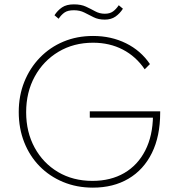

<svg xmlns="http://www.w3.org/2000/svg" viewBox="-20 -852 814 881"><path d="M406 9Q332 9 269.5 -17Q207 -43 161.5 -89.5Q116 -136 91 -199.5Q66 -263 66 -338Q66 -413 91.5 -476.5Q117 -540 163 -587.5Q209 -635 271 -661Q333 -687 407 -687Q490 -687 558 -653.5Q626 -620 668 -558L644 -534Q604 -593 543.5 -624.5Q483 -656 407 -656Q318 -656 248.5 -614.5Q179 -573 139.5 -501Q100 -429 100 -337Q100 -246 139 -174.5Q178 -103 246.5 -62.5Q315 -22 404 -22Q488 -22 550 -58Q612 -94 646.5 -161.5Q681 -229 682 -322L694 -312H392V-341H715V-335Q715 -227 677 -150Q639 -73 569.5 -32Q500 9 406 9ZM461 -762Q431 -762 409.5 -773Q388 -784 367 -794.5Q346 -805 319 -805Q291 -805 276 -794.5Q261 -784 249 -766L230 -782Q244 -804 264.5 -818Q285 -832 319 -832Q352 -832 374.5 -821.5Q397 -811 417 -800Q437 -789 461 -789Q484 -789 498.5 -799.5Q513 -810 525 -828L544 -812Q530 -790 510 -776Q490 -762 461 -762Z"/></svg>

Font: Marine Company Thin
Style: Regular
Weight: 100
Designer: Rodrigo Fuenzalida
Foundry: fragTYPE
Version: Version 1.000